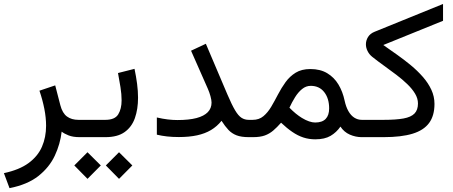

<svg xmlns="http://www.w3.org/2000/svg" viewBox="-26 -705 2327 987"><path d="M382.8 0H396V-88.9H377.4Q341.8 -88.9 318.4 -106Q294.9 -123 284.2 -164.1L257.8 -266.1L176.8 -238.8Q192.9 -191.4 201.9 -145.8Q210.9 -100.1 210.9 -58.6Q210.9 0.5 189.7 49.3Q168.5 98.1 121.1 133.1Q73.7 168 -5.9 185.1L22.9 262.2Q115.2 244.1 171.4 199.7Q227.5 155.3 255.6 95.5Q283.7 35.6 291 -28.3Q303.7 -18.1 326.4 -9Q349.1 0 382.8 0Z M376.5 -88.9V0H450.2V-88.9ZM516.6 0Q578.1 0 614.7 -26.1Q651.4 -52.2 667.5 -98.1Q683.6 -144 683.6 -202.6Q683.6 -236.8 678.7 -274.4Q673.8 -312 665.5 -351.1L580.6 -329.6Q587.4 -293 593.3 -256.8Q599.1 -220.7 599.1 -189Q599.1 -145.5 581.8 -117.2Q564.5 -88.9 515.6 -88.9H437V0ZM585.9 77.6 518.1 145.5 585.9 214.4 654.3 145.5ZM423.8 77.6 356 145.5 423.8 214.4 492.2 145.5Z M1061.5 -177.7Q1061.5 -148.4 1042.2 -128.4Q1022.9 -108.4 984.1 -98.1Q945.3 -87.9 886.2 -87.9Q861.3 -87.9 835.7 -91.1Q810.1 -94.2 780.3 -101.1V-12.7Q804.7 -6.8 832 -3.7Q859.4 -0.5 893.6 -0.5Q946.3 -0.5 987.1 -9.3Q1027.8 -18.1 1058.8 -36.6Q1089.8 -55.2 1112.8 -84Q1130.9 -55.7 1148.4 -37.1Q1166 -18.6 1190.2 -9.3Q1214.4 0 1252.9 0H1273.4V-88.9H1252.9Q1231.9 -88.9 1215.6 -99.4Q1199.2 -109.9 1182.4 -138.2Q1165.5 -166.5 1143.1 -219.2L1032.2 -480L956.1 -444.3L1042.5 -248.5Q1050.3 -231 1055.9 -210.7Q1061.5 -190.4 1061.5 -177.7Z M1275.4 0Q1311 0 1335 -8.5Q1358.9 -17.1 1378.4 -33.7Q1397.9 -50.3 1418.9 -74.2Q1448.7 -45.9 1476.6 -26.9Q1504.4 -7.8 1533.2 1.7Q1562 11.2 1594.7 11.2Q1643.1 11.2 1673.3 -6.6Q1703.6 -24.4 1724.1 -54.2Q1742.7 -25.9 1772.5 -12.9Q1802.2 0 1833.5 0H1846.7V-88.9H1834Q1813 -88.9 1795.4 -100.1Q1777.8 -111.3 1765.1 -133.5Q1752.4 -155.8 1745.6 -187.5Q1735.8 -233.9 1713.9 -270.5Q1691.9 -307.1 1656.2 -328.6Q1620.6 -350.1 1569.3 -350.1Q1524.4 -350.1 1493.9 -331.3Q1463.4 -312.5 1441.9 -282.7Q1420.4 -252.9 1403.1 -219.5Q1385.7 -186 1368.2 -156.2Q1350.6 -126.5 1328.1 -107.7Q1305.7 -88.9 1272.9 -88.9H1253.9V0ZM1571.3 -263.7Q1615.7 -263.7 1640.9 -231.2Q1666 -198.7 1666 -147.9Q1666 -112.3 1648.2 -93.8Q1630.4 -75.2 1593.8 -75.2Q1580.1 -75.2 1562.7 -81.1Q1545.4 -86.9 1525.4 -99.1Q1510.3 -108.4 1494.1 -121.6Q1478 -134.8 1461.9 -151.4Q1474.6 -179.2 1490.7 -205.1Q1506.8 -231 1526.9 -247.3Q1546.9 -263.7 1571.3 -263.7Z M1944.3 -473.6 2251.5 -598.1V-684.6L1900.4 -542Q1877 -532.7 1866 -514.9Q1855 -497.1 1855 -477.1Q1855 -460 1863.3 -442.9Q1871.6 -425.8 1887.2 -413.1Q1916 -390.1 1948.5 -366.9Q1981 -343.8 2011.7 -320.3Q2042.5 -296.9 2067.6 -272.7Q2092.8 -248.5 2107.7 -223.6Q2122.6 -198.7 2122.6 -172.9Q2122.6 -139.6 2104.7 -121.3Q2086.9 -103 2048.1 -95.9Q2009.3 -88.9 1945.8 -88.9H1827.1V0H1946.3Q2037.1 0 2094.7 -17.6Q2152.3 -35.2 2179.9 -72.8Q2207.5 -110.4 2207.5 -170.9Q2207.5 -209 2191.4 -243.7Q2175.3 -278.3 2147.7 -309.8Q2120.1 -341.3 2085.9 -369.6Q2051.8 -397.9 2015.1 -423.8Q1978.5 -449.7 1944.3 -473.6Z"/></svg>

Font: Vazirmatn
Style: Regular
Weight: 400
Designer: Saber Rastikerdar
Foundry: Saber Rastikerdar
Version: Version 33.003;September 2, 2022;FontCreator 14.0.0.2862 64-